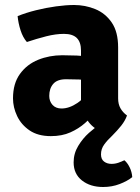

<svg xmlns="http://www.w3.org/2000/svg" viewBox="-20 -530 558 768"><path d="M32 -136.5Q32 -196 59.8 -234.2Q87.5 -272.5 132.5 -290.8Q177.5 -309 229 -309Q252.5 -309 287 -307.8Q321.5 -306.5 349 -301V-206Q326.5 -211 296 -212Q265.5 -213 244 -213Q209 -213 193 -194.5Q177 -176 177 -146.5Q177 -125 190 -110.5Q203 -96 226 -96Q257 -96 289.5 -118Q322 -140 344 -179.5L365 -83Q345.5 -60 320.2 -37.8Q295 -15.5 261.5 -0.5Q228 14.5 183.5 14.5Q132 14.5 98.5 -8.2Q65 -31 48.5 -65.8Q32 -100.5 32 -136.5ZM388.5 -2Q350 -17.5 329.5 -49.2Q309 -81 304 -112.5V-327.5Q304 -361.5 287.2 -378Q270.5 -394.5 236 -394.5Q203 -394.5 164.8 -384.8Q126.5 -375 87.5 -362Q71.5 -380 62.2 -409Q53 -438 50.5 -465.5Q83.5 -479 123.8 -489Q164 -499 204 -504.5Q244 -510 276.5 -510Q321 -510 361.2 -493.5Q401.5 -477 427 -439.8Q452.5 -402.5 452.5 -340V-136.5Q452.5 -113.5 461.8 -97Q471 -80.5 488 -68ZM477.5 111Q489.5 121 498.5 139.2Q507.5 157.5 509 178.5Q490 194 459 206Q428 218 392.5 218Q341 218 307.8 191.8Q274.5 165.5 274.5 119.5Q274.5 84 292.8 53.8Q311 23.5 335.8 1.5Q360.5 -20.5 379.5 -32L488 -68Q480.5 -47 464.8 -27.2Q449 -7.5 428.5 13Q410 30 397 47.8Q384 65.5 384 87.5Q384 107 396.2 116.2Q408.5 125.5 426 125.5Q440.5 125.5 454 120.8Q467.5 116 477.5 111Z"/></svg>

Font: Signika Negative Light
Style: Bold
Weight: 700
Version: Version 2.001